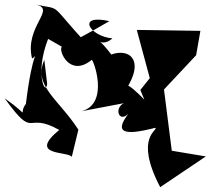

<svg xmlns="http://www.w3.org/2000/svg" viewBox="-98 -748 891 812"><g transform="rotate(-90 347.0 -342.5)"><path d="M398 -588C343 -594 441 -642 588 -584L555 -526C540 -542 423 -493 499 -400C508 -395 314 -321 282 -443L316 -264C293 -311 213 -279 294 -226C188 -318 177 -265 212 -131C202 -114 177 -223 -39 -110L91 83L115 -61L374 -94L519 42L622 60L626 -209L422 -154L372 -194L331 -177C406 -250 419 -278 347 -274C489 -166 552 -233 522 -317C631 -399 538 -372 590 -312C600 -412 695 -464 663 -325C552 -513 562 -542 560 -414C745 -586 709 -519 733 -636C714 -547 641 -685 505 -652C521 -622 551 -649 313 -678C267 -714 255 -651 337 -768C154 -636 285 -683 203 -537C91 -673 114 -498 89 -484L204 -456C333 -539 390 -649 499 -600Z"/></g></svg>

Font: Asimov Silicon
Style: Regular
Weight: 400
Designer: Google
Version: Version 2.000980; 2014